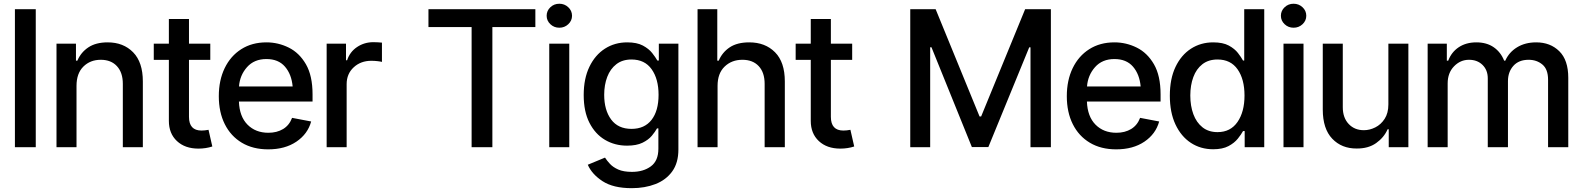

<svg xmlns="http://www.w3.org/2000/svg" viewBox="-20 -776 8337 1012"><path d="M168.5 -727.5V0H58.6V-727.5Z M383.3 -323.7V0H277.8V-545.9H380.4V-456.1H387.7Q406.2 -500 445.8 -526.4Q485.4 -552.7 547.4 -552.7Q630.4 -552.7 681.6 -500.5Q732.9 -448.2 732.9 -346.7V0H627.4V-334Q627.4 -393.6 596.4 -427.2Q565.4 -460.9 511.2 -460.9Q455.6 -460.9 419.4 -425Q383.3 -389.2 383.3 -323.7Z M1088.4 -545.9V-460.4H976.1V-160.2Q976.1 -87.9 1042 -87.9Q1059.1 -87.9 1079.1 -91.8L1099.1 -3.9Q1064.9 7.3 1025.9 7.3Q955.1 7.3 912.6 -32.5Q870.1 -72.3 870.1 -138.7V-460.4H790.5V-545.9H870.1V-675.8H976.1V-545.9Z M1393.6 11.2Q1313 11.2 1254.6 -23.7Q1196.3 -58.6 1164.8 -121.6Q1133.3 -184.6 1133.3 -269Q1133.3 -353 1164.3 -417Q1195.3 -481 1251.7 -516.8Q1308.1 -552.7 1384.3 -552.7Q1446.3 -552.7 1502 -525.1Q1557.6 -497.6 1592.5 -437.3Q1627.4 -377 1627.4 -278.8V-240.7H1239.3Q1242.2 -161.6 1284.7 -118.9Q1327.1 -76.2 1394.5 -76.2Q1439.5 -76.2 1472.2 -95.9Q1504.9 -115.7 1519.5 -154.8L1620.1 -135.7Q1602.1 -69.8 1542.2 -29.3Q1482.4 11.2 1393.6 11.2ZM1384.3 -464.8Q1319.8 -464.8 1282 -422.1Q1244.1 -379.4 1239.7 -320.3H1522.5Q1516.6 -384.8 1481.9 -424.8Q1447.3 -464.8 1384.3 -464.8Z M1701.7 0V-545.9H1803.7V-458.5H1809.6Q1824.2 -502.9 1862.3 -528.3Q1900.4 -553.7 1948.2 -553.7Q1958 -553.7 1971.4 -553Q1984.9 -552.2 1993.2 -551.3V-449.7Q1986.8 -451.7 1970.5 -453.6Q1954.1 -455.6 1937.5 -455.6Q1881.3 -455.6 1844.2 -421.1Q1807.1 -386.7 1807.1 -332.5V0Z M2238.3 -633.3V-727.5H2801.8V-633.3H2575.2V0H2465.8V-633.3Z M2875 0V-545.9H2980.5V0ZM2928.2 -629.9Q2900.4 -629.9 2880.9 -648.4Q2861.3 -667 2861.3 -692.9Q2861.3 -719.2 2880.9 -737.8Q2900.4 -756.3 2928.2 -756.3Q2955.6 -756.3 2975.3 -737.8Q2995.1 -719.2 2995.1 -692.9Q2995.1 -667 2975.3 -648.4Q2955.6 -629.9 2928.2 -629.9Z M3309.6 215.8Q3212.4 215.8 3156 179Q3099.6 142.1 3078.1 92.3L3168.9 54.7Q3178.7 70.3 3195.1 87.9Q3211.4 105.5 3239 117.7Q3266.6 129.9 3311 129.9Q3371.1 129.9 3410.6 100.8Q3450.2 71.8 3450.2 7.8V-99.1H3442.9Q3433.6 -82 3415.8 -60.5Q3397.9 -39.1 3366.5 -23.7Q3335 -8.3 3285.2 -8.3Q3220.7 -8.3 3168.9 -38.8Q3117.2 -69.3 3086.9 -128.7Q3056.6 -188 3056.6 -274.9Q3056.6 -361.8 3086.7 -424.1Q3116.7 -486.3 3168.5 -519.5Q3220.2 -552.7 3286.1 -552.7Q3336.9 -552.7 3368.4 -535.9Q3399.9 -519 3417.5 -496.6Q3435.1 -474.1 3444.8 -457H3452.6V-545.9H3555.7V12.2Q3555.7 82.5 3523.2 127.4Q3490.7 172.4 3435.1 194.1Q3379.4 215.8 3309.6 215.8ZM3308.6 -96.7Q3377.4 -96.7 3414.3 -144.3Q3451.2 -191.9 3451.2 -276.4Q3451.2 -359.4 3414.8 -410.9Q3378.4 -462.4 3308.6 -462.4Q3260.7 -462.4 3228.8 -437.7Q3196.8 -413.1 3180.7 -370.8Q3164.6 -328.6 3164.6 -276.4Q3164.6 -195.8 3201.2 -146.2Q3237.8 -96.7 3308.6 -96.7Z M3762.2 -323.7V0H3656.7V-727.5H3760.7V-456.1H3768.1Q3787.1 -500.5 3826.4 -526.6Q3865.7 -552.7 3929.2 -552.7Q4013.2 -552.7 4064.9 -500.7Q4116.7 -448.7 4116.7 -346.7V0H4010.3V-334Q4010.3 -394 3979 -427.5Q3947.8 -460.9 3893.1 -460.9Q3836.4 -460.9 3799.3 -425Q3762.2 -389.2 3762.2 -323.7Z M4471.7 -545.9V-460.4H4359.4V-160.2Q4359.4 -87.9 4425.3 -87.9Q4442.4 -87.9 4462.4 -91.8L4482.4 -3.9Q4448.2 7.3 4409.2 7.3Q4338.4 7.3 4295.9 -32.5Q4253.4 -72.3 4253.4 -138.7V-460.4H4173.8V-545.9H4253.4V-675.8H4359.4V-545.9Z M4777.8 -727.5H4911.6L5143.1 -162.1H5151.4L5383.3 -727.5H5519V0H5411.6V-526.4H5404.8L5189.5 -1H5102.5L4889.6 -526.9H4882.8V0H4777.8Z M5863.3 11.2Q5782.7 11.2 5724.4 -23.7Q5666 -58.6 5634.5 -121.6Q5603 -184.6 5603 -269Q5603 -353 5634 -417Q5665 -481 5721.4 -516.8Q5777.8 -552.7 5854 -552.7Q5916 -552.7 5971.7 -525.1Q6027.3 -497.6 6062.3 -437.3Q6097.2 -377 6097.2 -278.8V-240.7H5709Q5711.9 -161.6 5754.4 -118.9Q5796.9 -76.2 5864.3 -76.2Q5909.2 -76.2 5941.9 -95.9Q5974.6 -115.7 5989.3 -154.8L6089.8 -135.7Q6071.8 -69.8 6012 -29.3Q5952.1 11.2 5863.3 11.2ZM5854 -464.8Q5789.6 -464.8 5751.7 -422.1Q5713.9 -379.4 5709.5 -320.3H5992.2Q5986.3 -384.8 5951.7 -424.8Q5917 -464.8 5854 -464.8Z M6374.5 10.7Q6308.1 10.7 6256.6 -23.2Q6205.1 -57.1 6175.5 -120.4Q6146 -183.6 6146 -271.5Q6146 -360.4 6175.8 -423.1Q6205.6 -485.8 6257.3 -519.3Q6309.1 -552.7 6374.5 -552.7Q6425.8 -552.7 6456.8 -535.9Q6487.8 -519 6505.1 -496.6Q6522.5 -474.1 6531.7 -457H6538.1V-727.5H6643.6V0H6540.5V-85H6531.7Q6522.5 -67.9 6504.4 -45.2Q6486.3 -22.5 6455.1 -5.9Q6423.8 10.7 6374.5 10.7ZM6397.5 -79.6Q6465.8 -79.6 6502.7 -133.1Q6539.6 -186.5 6539.6 -272.5Q6539.6 -358.4 6503.2 -410.4Q6466.8 -462.4 6397.5 -462.4Q6349.6 -462.4 6317.6 -437.5Q6285.6 -412.6 6269.8 -369.6Q6253.9 -326.7 6253.9 -272.5Q6253.9 -217.8 6270 -174.1Q6286.1 -130.4 6318.1 -105Q6350.1 -79.6 6397.5 -79.6Z M6745.1 0V-545.9H6850.6V0ZM6798.3 -629.9Q6770.5 -629.9 6751 -648.4Q6731.4 -667 6731.4 -692.9Q6731.4 -719.2 6751 -737.8Q6770.5 -756.3 6798.3 -756.3Q6825.7 -756.3 6845.5 -737.8Q6865.2 -719.2 6865.2 -692.9Q6865.2 -667 6845.5 -648.4Q6825.7 -629.9 6798.3 -629.9Z M7297.9 -225.6V-545.9H7403.3V0H7299.8V-94.7H7293.9Q7274.9 -51.3 7233.6 -22Q7192.4 7.3 7130.9 6.8Q7051.8 7.3 7002 -44.9Q6952.1 -97.2 6952.1 -198.7V-545.9H7057.6V-210.9Q7057.6 -155.3 7088.9 -122.3Q7120.1 -89.4 7169.4 -89.8Q7199.2 -89.8 7228.8 -104.5Q7258.3 -119.1 7278.1 -149.4Q7297.9 -179.7 7297.9 -225.6Z M7504.9 0V-545.9H7606V-456.1H7613.3Q7630.4 -501.5 7668.9 -527.1Q7707.5 -552.7 7761.7 -552.7Q7815.9 -552.7 7853 -527.1Q7890.1 -501.5 7908.2 -456.1H7914.1Q7933.6 -500.5 7976.1 -526.6Q8018.6 -552.7 8077.1 -552.7Q8151.4 -552.7 8198.7 -506.1Q8246.1 -459.5 8246.1 -365.7V0H8139.6V-356Q8139.6 -411.1 8109.6 -436Q8079.6 -460.9 8037.1 -460.9Q7985.4 -460.9 7956.8 -429Q7928.2 -397 7928.2 -348.1V0H7821.8V-362.8Q7821.8 -406.7 7794.2 -433.8Q7766.6 -460.9 7722.7 -460.9Q7677.2 -460.9 7643.8 -426.3Q7610.4 -391.6 7610.4 -336.4V0Z"/></svg>

Font: Inter Tight Medium
Style: Regular
Weight: 500
Designer: Rasmus Andersson
Foundry: rsms
Version: Version 3.004; ttfautohint (v1.8.4.7-5d5b)